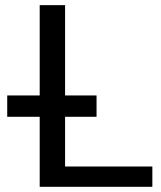

<svg xmlns="http://www.w3.org/2000/svg" viewBox="-20 -719 618 739"><path d="M132.8 -699.2H230.5V-351.6H351.6V-269.5H230.5V-78.1H566.4V0H132.8V-269.5H7.8V-351.6H132.8Z"/></svg>

Font: 和音 by 宁静之雨，公众号njzyshare
Style: Regular
Weight: 400
Designer: Steve Matteson
Foundry: Ascender Corporation
Version: Version 6.00;June 8, 2018;FontCreator 11.0.0.2388 32-bit